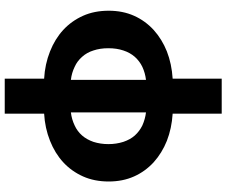

<svg xmlns="http://www.w3.org/2000/svg" viewBox="-92 -678 938 795"><g transform="rotate(90 377.5 -280.0)"><path d="M444.8 -415V-104Q473.6 -107.4 499 -119.6Q522.9 -130.4 540.5 -150.4Q557.1 -169.4 566.9 -197.3Q576.2 -226.6 576.2 -259.3Q576.2 -292 566.9 -321.3Q557.1 -350.1 540.5 -368.7Q522.9 -388.2 499 -399.9Q472.7 -411.6 444.8 -415ZM310.1 -104V-415Q281.7 -411.6 256.3 -399.9Q232.9 -388.7 214.8 -368.7Q197.3 -348.6 188.5 -321.3Q179.2 -293.9 179.2 -259.3Q179.2 -224.6 188.5 -197.3Q196.8 -170.4 214.8 -150.4Q232.9 -129.9 256.3 -119.6Q281.2 -107.4 310.1 -104ZM450.2 -728.5V-525.4Q511.2 -521.5 562.5 -501.5Q612.8 -481.4 651.4 -446.8Q689.5 -411.6 710 -365.7Q731 -318.8 731 -260.7Q731 -201.2 710 -154.3Q688.5 -106.4 651.4 -72.3Q614.3 -38.1 562.5 -17.6Q509.8 3.4 450.2 6.8V169.9H305.2V6.8Q245.1 3.4 192.4 -17.6Q140.6 -38.1 103.5 -72.3Q66.4 -106.4 44.9 -154.3Q23.9 -201.2 23.9 -260.7Q23.9 -318.8 44.9 -365.7Q65.4 -411.6 103.5 -446.8Q142.1 -481.4 192.4 -501.5Q243.7 -521.5 305.2 -525.4V-728.5Z"/></g></svg>

Font: Lato-ExtraBold
Style: Regular
Weight: 500
Designer: Lukasz Dziedzic with Adam Twardoch and Botio Nikoltchev
Foundry: tyPoland Lukasz Dziedzic
Version: ""